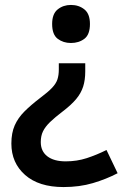

<svg xmlns="http://www.w3.org/2000/svg" viewBox="-20 -565 501 777"><path d="M325 -276Q325 -241 316.5 -214.5Q308 -188 288.5 -164.5Q269 -141 235 -115Q202 -90 182.5 -71Q163 -52 154 -33.5Q145 -15 145 10Q145 47 171.5 67.5Q198 88 246 88Q291 88 331 75Q371 62 411 42L456 136Q410 160 356 176Q302 192 237 192Q137 192 81.5 143Q26 94 26 16Q26 -27 39.5 -57.5Q53 -88 79 -114Q105 -140 143 -169Q175 -193 191 -210Q207 -227 212.5 -244Q218 -261 218 -284V-309H325ZM344 -468Q344 -425 321.5 -408Q299 -391 267 -391Q236 -391 213.5 -408Q191 -425 191 -468Q191 -509 213.5 -527Q236 -545 267 -545Q299 -545 321.5 -527Q344 -509 344 -468Z"/></svg>

Font: Noto Sans Cham SemiBold
Style: Regular
Weight: 600
Version: Version 2.002